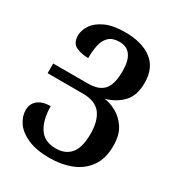

<svg xmlns="http://www.w3.org/2000/svg" viewBox="-175 -837 890 961"><g transform="rotate(30 270.0 -356.5)"><path d="M253 11Q177 11 127.5 -11Q78 -33 54.5 -67Q31 -101 31 -137Q31 -175 57.5 -196Q84 -217 130 -217Q130 -140 160 -93Q190 -46 257 -46Q312 -46 342 -81.5Q372 -117 372 -196Q372 -271 341 -311.5Q310 -352 236 -352H34V-408H234Q298 -408 326 -440.5Q354 -473 354 -548Q354 -668 268 -668Q229 -668 208 -648.5Q187 -629 179.5 -595.5Q172 -562 172 -519Q132 -519 101.5 -533.5Q71 -548 71 -592Q71 -622 91 -652.5Q111 -683 155 -703.5Q199 -724 269 -724Q366 -724 422.5 -681.5Q479 -639 479 -553Q479 -479 442 -440Q405 -401 346 -384Q378 -380 414 -360.5Q450 -341 475.5 -302.5Q501 -264 501 -201Q501 -127 467.5 -80Q434 -33 377.5 -11Q321 11 253 11Z"/></g></svg>

Font: Noto Serif Armenian ExtraCondensed
Style: Bold
Weight: 700
Width: 2
Designer: Monotype Design Team
Foundry: Monotype Imaging Inc.
Version: Version 2.008; ttfautohint (v1.8.4.7-5d5b)